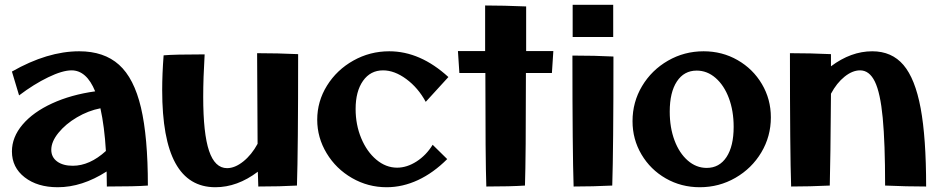

<svg xmlns="http://www.w3.org/2000/svg" viewBox="-20 -780 3933 805"><path d="M427 -61Q324 5 222 5Q137 5 83.5 -36.5Q30 -78 30 -145Q30 -205 74.5 -257.5Q119 -310 198.5 -346.5Q278 -383 379 -397Q343 -485 280 -485Q242 -485 182 -456Q122 -427 60 -380L30 -480Q179 -565 312 -565Q416 -565 479 -508.5Q542 -452 571 -329Q600 -206 600 -2Q548 2 428 2ZM285 -85Q356 -85 424 -147Q418 -249 401 -326Q350 -316 302.5 -288Q255 -260 225 -223Q195 -186 195 -152Q195 -121 219.5 -103Q244 -85 285 -85Z M660 -402Q660 -470 666 -548Q709 -552 838 -552Q832 -452 832 -374Q832 -220 856.5 -147.5Q881 -75 932 -75Q965 -75 1000 -103Q1035 -131 1060 -177L1058 -557Q1144 -557 1230 -553Q1230 -149 1225 -2Q1156 2 1063 2L1061 -60Q975 5 883 5Q771 5 715.5 -96Q660 -197 660 -402Z M1310 -278Q1310 -355 1351 -421Q1392 -487 1461.5 -526Q1531 -565 1612 -565Q1742 -565 1860 -457L1765 -353Q1733 -412 1683.5 -448.5Q1634 -485 1586 -485Q1533 -485 1502 -441Q1471 -397 1471 -323Q1471 -257 1494.5 -200.5Q1518 -144 1558 -110.5Q1598 -77 1645 -77Q1686 -77 1726.5 -103Q1767 -129 1794 -173L1855 -113Q1797 -55 1732.5 -25Q1668 5 1601 5Q1523 5 1456 -33.5Q1389 -72 1349.5 -137.5Q1310 -203 1310 -278Z M2015 -474H1906L1900 -566H2014V-757Q2090 -757 2186 -753V-566H2300L2294 -474H2185Q2185 -116 2181 -2Q2121 2 2019 2Q2015 -110 2015 -474Z M2381 -760H2551V-625H2381ZM2380 -547Q2476 -547 2552 -543Q2552 -157 2547 -2Q2466 2 2385 2Q2380 -145 2380 -547Z M2632 -272Q2632 -352 2672 -419Q2712 -486 2780.5 -525.5Q2849 -565 2930 -565Q3008 -565 3072.5 -528Q3137 -491 3174.5 -427.5Q3212 -364 3212 -288Q3212 -208 3172 -141Q3132 -74 3063.5 -34.5Q2995 5 2914 5Q2836 5 2771.5 -32Q2707 -69 2669.5 -132.5Q2632 -196 2632 -272ZM3056 -248Q3056 -315 3036 -368.5Q3016 -422 2980.5 -453Q2945 -484 2901 -484Q2848 -484 2818 -438.5Q2788 -393 2788 -312Q2788 -245 2808 -191.5Q2828 -138 2863.5 -107Q2899 -76 2943 -76Q2996 -76 3026 -121.5Q3056 -167 3056 -248Z M3691 -2Q3691 -181 3681 -286Q3671 -391 3648 -438Q3625 -485 3586 -485Q3554 -485 3521 -458.5Q3488 -432 3464 -387Q3462 -108 3459 -2Q3375 2 3297 2Q3292 -140 3292 -557Q3378 -557 3464 -553V-502Q3548 -565 3637 -565Q3719 -565 3768 -507.5Q3817 -450 3840 -326.5Q3863 -203 3863 2Q3781 2 3691 -2Z"/></svg>

Font: Otomanopee One
Style: Regular
Weight: 400
Designer: Das Ende der Wildnis
Foundry: Gutenberg Labo
Version: Version 3.005